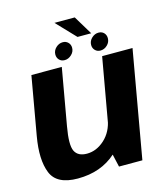

<svg xmlns="http://www.w3.org/2000/svg" viewBox="-121 -925 896 1025"><g transform="rotate(-15 326.5 -412.5)"><path d="M410.4 0H539.6L643.9 -592.7H476L388.3 -97ZM253.1 -593H85.1L28.5 -271.2Q6.3 -145.1 36.3 -70.1Q66.3 4.9 182.7 4.9Q311.5 4.9 395.8 -71.5Q480.1 -148 493.8 -226L418.1 -260.8Q406.4 -192.4 361.5 -151.5Q316.7 -110.7 263.8 -110.7Q213.9 -110.7 197 -145.5Q180.1 -180.3 197.8 -279.4ZM278.2 -623.8Q298.7 -623.8 315.8 -639.8Q332.9 -655.7 332.9 -677.6Q332.9 -695.4 321.2 -707.2Q309.5 -719 291.8 -719Q270.5 -719 253.7 -703.1Q236.8 -687.1 236.8 -665.2Q236.8 -647.5 248.2 -635.6Q259.7 -623.8 278.2 -623.8ZM475.6 -623.8Q497.1 -623.8 513.7 -639.8Q530.3 -655.7 530.3 -677.6Q530.3 -695.4 519.1 -707.2Q507.8 -719 489.3 -719Q468.4 -719 451.5 -703.1Q434.6 -687.1 434.6 -665.2Q434.6 -647.5 446.3 -635.6Q458 -623.8 475.6 -623.8ZM375.6 -725.8H451.3L388.3 -830.2H276.1Z"/></g></svg>

Font: Anybody Thin
Style: Italic
Weight: 100
Italic angle: -10°
Designer: Tyler Finck
Foundry: Etcetera Type Company
Version: Version 1.114;gftools[0.9.25]